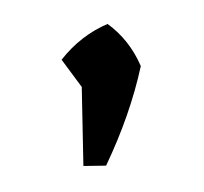

<svg xmlns="http://www.w3.org/2000/svg" viewBox="-41 -171 336 317"><g transform="rotate(-10 127.0 -13.0)"><path d="M77 96 97 -33 72 -83Q110 -117 157 -128Q188 -96 199 -50Q168 26 114 102Z"/></g></svg>

Font: Piazzolla SC Medium
Style: Regular
Weight: 500
Designer: Juan Pablo del Peral
Foundry: Huerta Tipografica
Version: Version 1.330